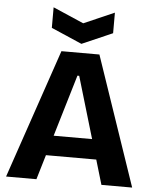

<svg xmlns="http://www.w3.org/2000/svg" viewBox="-59 -928 778 977"><g transform="rotate(5 330.5 -439.5)"><path d="M9 0 234 -660H428L653 0H496L335 -543H326L164 0ZM132 -126V-228H548V-126ZM175 -879 332 -811 488 -879V-774L332 -706L175 -774Z"/></g></svg>

Font: Bricolage Grotesque 72pt
Style: Bold
Weight: 700
Designer: Mathieu Triay
Foundry: Atelier Triay
Version: Version 1.001;gftools[0.9.33.dev8+g029e19f]